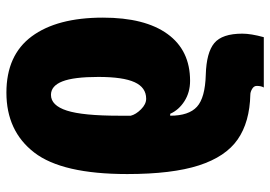

<svg xmlns="http://www.w3.org/2000/svg" viewBox="-142 -461 843 599"><g transform="rotate(-90 279.5 -161.5)"><path d="M524 -262Q524 -131 473 -60.5Q422 10 327 10Q291 10 263.5 -7.5Q236 -25 224 -52H218Q218 6 246 31.5Q274 57 346 59Q415 61 444.5 85.5Q474 110 474 173Q474 200 463 240H306Q311 232 311 218Q311 209 301.5 203.5Q292 198 284 198Q198 196 144 158.5Q90 121 63 37.5Q36 -46 36 -186Q36 -389 103 -476Q170 -563 290 -563Q407 -563 465.5 -484Q524 -405 524 -262ZM218 -211V-175Q222 -159 238 -143Q254 -127 271 -127Q306 -127 322.5 -163Q339 -199 339 -276Q339 -353 325 -388.5Q311 -424 283 -424Q250 -424 234 -374.5Q218 -325 218 -211Z"/></g></svg>

Font: Noto Sans Display Black Narrow
Style: Regular
Weight: 900
Width: 4
Designer: Monotype Design team
Foundry: Monotype Imaging Inc.
Version: Version 1.000